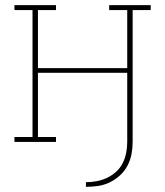

<svg xmlns="http://www.w3.org/2000/svg" viewBox="-20 -550 640 744"><path d="M313 174V156Q334 156 355 152Q376 148 395 139Q414 130 430 115.5Q446 101 455.5 82Q465 63 469 42Q473 21 473 0V-268H127V-19H197V0H36V-19H106V-511H36V-530H197V-511H127V-286H473V-511H403V-530H564V-511H494V0Q494 24 489.5 47.5Q485 71 474 92Q463 113 445 129.5Q427 146 405.5 156.5Q384 167 360.5 170.5Q337 174 313 174Z"/></svg>

Font: Iosevka Slab Thin Extended
Style: Regular
Weight: 100
Width: 7
Monospace: yes
Designer: Belleve Invis
Foundry: Belleve Invis
Version: Version 11.1.1; ttfautohint (v1.8.3)